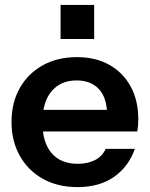

<svg xmlns="http://www.w3.org/2000/svg" viewBox="-20 -753 611 783"><path d="M296 10Q215 10 154.5 -24Q94 -58 60.5 -118Q27 -178 27 -256Q27 -334 60.5 -393.5Q94 -453 154 -486.5Q214 -520 294 -520Q370 -520 426 -488.5Q482 -457 513 -400Q544 -343 544 -267Q544 -253 543 -241Q542 -229 540 -217H105V-305H443L417 -281Q417 -353 384 -389Q351 -425 292 -425Q228 -425 190.5 -381Q153 -337 153 -254Q153 -172 190.5 -128.5Q228 -85 297 -85Q337 -85 367 -100Q397 -115 411 -146H530Q505 -74 445.5 -32Q386 10 296 10ZM227 -594V-733H364V-594Z"/></svg>

Font: Instrument Sans SemiBold
Style: Regular
Weight: 600
Designer: Rodrigo Fuenzalida
Foundry: fragTYPE
Version: Version 1.000;gftools[0.9.28]